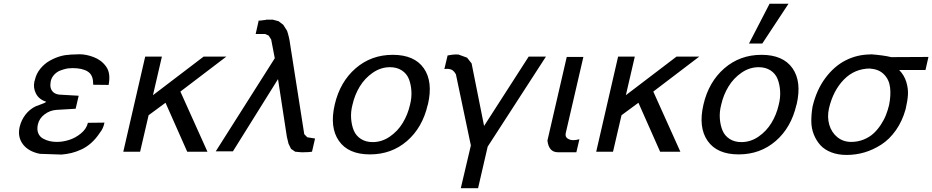

<svg xmlns="http://www.w3.org/2000/svg" viewBox="-20 -802 4928 1015"><path d="M348.1 -512.2V-513.2Q356.4 -513.2 374.5 -514.2Q392.6 -515.1 400.9 -515.1Q417 -515.1 435.1 -511.7Q453.1 -508.3 473.6 -500.7Q494.1 -493.2 510.7 -481Q527.3 -468.8 540.5 -450.7Q553.7 -432.6 556.9 -408.4Q560.1 -384.3 554.2 -353L472.2 -354Q472.7 -355.5 472.7 -357.2Q472.7 -358.9 472.4 -360.8Q472.2 -362.8 472.2 -363.8Q471.7 -406.7 443.1 -424.3Q414.6 -441.9 363.8 -441.9Q351.1 -441.9 346.2 -440.9Q339.4 -440.9 327.6 -438.2Q315.9 -435.5 298.8 -429.2Q281.7 -422.9 267.3 -408Q252.9 -393.1 248 -372.1V-368.2L247.1 -363.8Q243.2 -338.4 255.4 -321.5Q267.6 -304.7 293 -301.8L396 -295.9L379.9 -227.1L278.8 -221.2Q243.7 -218.8 215.6 -197.5Q187.5 -176.3 180.2 -144Q174.3 -117.7 181.9 -98.6Q189.5 -79.6 206.8 -69.8Q224.1 -60.1 242.4 -55.9Q260.7 -51.8 280.8 -51.8Q312 -51.8 345.5 -62.3Q378.9 -72.8 408.2 -96.9Q437.5 -121.1 444.8 -152.8L532.2 -153.8Q526.4 -122.6 507.8 -100.1Q487.3 -68.8 462.4 -46.6Q437.5 -24.4 410.4 -12Q383.3 0.5 358.4 6.6Q333.5 12.7 305.2 15.1L190.9 11.2Q129.9 -1 100.8 -39.8Q71.8 -78.6 84 -131.8Q92.8 -167.5 114.5 -195.8Q136.2 -224.1 168.9 -240.2Q173.8 -242.2 188.2 -247.3Q202.6 -252.4 212.4 -256.6Q222.2 -260.7 224.1 -264.2Q186 -276.4 170.2 -307.1Q154.3 -337.9 162.1 -372.1Q162.1 -375 164.1 -377L165 -381.8Q172.4 -413.6 193.8 -439.5Q215.3 -465.3 242.4 -480.7Q269.5 -496.1 297.1 -504.2Q324.7 -512.2 348.1 -512.2Z M631.8 0 747.6 -502.9H835.9L788.6 -298.8L1056.6 -502.9H1176.8L933.6 -317.9L1076.7 0H969.7L855 -258.8L765.6 -192.9L720.7 0Z M1385.7 -696.8V-698.2H1421.4L1452.6 -689.9L1477.5 -670.9L1497.6 -639.2Q1509.3 -604.5 1513.7 -568.8L1588.4 -92.8L1604.5 -76.2L1645.5 -69.8L1629.4 0Q1613.3 2.9 1583.5 2.9H1572.8Q1570.8 2.9 1567.1 2.4Q1563.5 2 1561.5 2L1540.5 0L1518.6 -15.1L1505.4 -42L1496.6 -78.1L1449.7 -383.8L1211.4 -2H1120.6L1432.6 -494.1L1413.6 -592.8L1400.4 -613.8L1382.3 -622.1H1331.5L1347.7 -693.8Q1348.6 -693.8 1350.6 -693.4Q1352.5 -692.9 1353.5 -692.9Q1356.9 -692.9 1368.4 -694.8Q1379.9 -696.8 1385.7 -696.8Z M2147.5 -248Q2157.2 -286.1 2154.8 -321.8Q2152.3 -357.4 2141.1 -385.3Q2129.9 -413.1 2104 -429.9Q2078.1 -446.8 2041.5 -446.8Q1993.2 -446.8 1950.9 -417.7Q1908.7 -388.7 1881.8 -344.5Q1855 -300.3 1843.3 -248Q1833.5 -210.4 1836.2 -175Q1838.9 -139.6 1850.3 -112.1Q1861.8 -84.5 1887.7 -67.6Q1913.6 -50.8 1950.2 -50.8Q1998.5 -50.8 2040.5 -79.6Q2082.5 -108.4 2109.1 -152.3Q2135.7 -196.3 2147.5 -248ZM2242.2 -250 2241.2 -248Q2213.4 -127.4 2131.6 -56.6Q2049.8 14.2 1935.5 14.2Q1821.3 14.2 1771.5 -57.4Q1721.7 -128.9 1749.5 -249Q1777.3 -369.1 1859.9 -440.7Q1942.4 -512.2 2056.2 -512.2Q2170.4 -512.2 2220.2 -441.4Q2270 -370.6 2242.2 -250Z M2400.9 -513.2 2402.3 -514.2 2449.2 -497.1 2473.1 -466.8 2539.1 -136.2 2774.9 -502.9H2866.2L2558.1 -26.9L2507.3 192.9H2416L2469.2 -33.2L2390.1 -409.2Q2382.3 -423.3 2373.3 -429.9Q2364.3 -436.5 2348.1 -438H2339.4Q2337.4 -438 2334 -437.5Q2330.6 -437 2329.1 -437L2346.2 -508.8Q2376 -514.2 2388.2 -514.2H2395Q2397.9 -513.2 2400.9 -513.2Z M2874 -59.1 2976.1 -501H3064L2970.7 -98.1Q2966.8 -79.1 2980 -70.1Q2993.2 -61 3010.7 -61Q3023.4 -61 3043 -65.9L3026.9 2.9H2929.7Q2880.9 2.9 2874 -59.1Z M3131.8 0 3247.6 -502.9H3335.9L3288.6 -298.8L3556.6 -502.9H3676.8L3433.6 -317.9L3576.7 0H3469.7L3355 -258.8L3265.6 -192.9L3220.7 0Z M4096.7 -248Q4106.4 -286.1 4104 -321.8Q4101.6 -357.4 4090.3 -385.3Q4079.1 -413.1 4053.2 -429.9Q4027.3 -446.8 3990.7 -446.8Q3942.4 -446.8 3900.1 -417.7Q3857.9 -388.7 3831.1 -344.5Q3804.2 -300.3 3792.5 -248Q3782.7 -210.4 3785.4 -175Q3788.1 -139.6 3799.6 -112.1Q3811 -84.5 3836.9 -67.6Q3862.8 -50.8 3899.4 -50.8Q3947.8 -50.8 3989.7 -79.6Q4031.7 -108.4 4058.3 -152.3Q4085 -196.3 4096.7 -248ZM4191.4 -250 4190.4 -248Q4162.6 -127.4 4080.8 -56.6Q3999 14.2 3884.8 14.2Q3770.5 14.2 3720.7 -57.4Q3670.9 -128.9 3698.7 -249Q3726.6 -369.1 3809.1 -440.7Q3891.6 -512.2 4005.4 -512.2Q4119.6 -512.2 4169.4 -441.4Q4219.2 -370.6 4191.4 -250ZM4148.4 -782.2 4009.8 -571.8H3939.5L4048.3 -782.2Z M4580.6 -439 4581.5 -439.9Q4498.5 -439.9 4441.4 -381.6Q4384.3 -323.2 4362.3 -229Q4352.1 -183.1 4364 -142.3Q4376 -101.6 4406.7 -76.7Q4437.5 -51.8 4479.5 -51.8Q4514.6 -51.8 4545.4 -64.2Q4576.2 -76.7 4597.7 -96.4Q4619.1 -116.2 4636.5 -142.6Q4653.8 -168.9 4663.8 -194.6Q4673.8 -220.2 4680.2 -247.1Q4690.4 -298.3 4685.3 -340.1Q4680.2 -381.8 4652.8 -409.2Q4625.5 -436.5 4580.6 -439ZM4582.5 -514.2V-515.1Q4652.3 -509.8 4691.4 -500L4888.2 -501L4872.6 -432.1H4733.4Q4760.3 -404.3 4771 -369.1Q4781.7 -334 4779.8 -301.3Q4777.8 -268.6 4767.6 -225.1Q4750 -161.6 4716.1 -113.5Q4682.1 -65.4 4638.9 -37.6Q4595.7 -9.8 4549.8 3.7Q4503.9 17.1 4455.6 17.1Q4410.2 17.1 4374.8 3.4Q4339.4 -10.3 4317.6 -33.9Q4295.9 -57.6 4282.7 -89.8Q4269.5 -122.1 4269 -159.4Q4268.6 -196.8 4275.4 -237.8Q4295.9 -325.7 4343 -389.2Q4390.1 -452.6 4451.4 -483.4Q4512.7 -514.2 4582.5 -514.2Z"/></svg>

Font: Perun
Style: Italic
Weight: 400
Italic angle: -12°
Foundry: Stefan Peev, Context Ltd
Version: Version 001.000